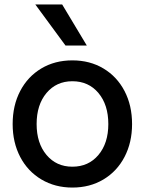

<svg xmlns="http://www.w3.org/2000/svg" viewBox="-20 -832 653 865"><path d="M37 -273Q37 -357 71 -422Q105 -487 166 -523.5Q227 -560 306 -560Q385 -560 446 -523.5Q507 -487 541 -422Q575 -357 575 -273Q575 -190 541 -125Q507 -60 446 -23.5Q385 13 306 13Q228 13 166.5 -23.5Q105 -60 71 -125Q37 -190 37 -273ZM306 -81Q379 -81 423.5 -134Q468 -187 468 -273Q468 -360 423.5 -413Q379 -466 306 -466Q234 -466 189.5 -413Q145 -360 145 -273Q145 -187 189.5 -134Q234 -81 306 -81ZM275 -627 139 -812H260L371 -627Z"/></svg>

Font: Application Medium
Style: Regular
Weight: 500
Designer: Wei Huang
Foundry: Wei Huang
Version: Version 0.012